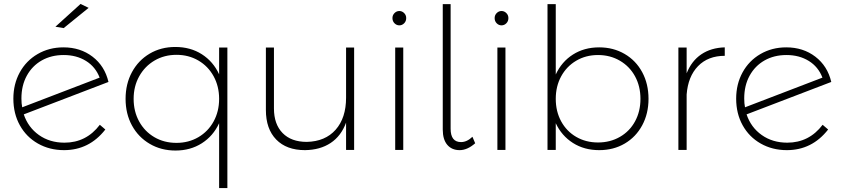

<svg xmlns="http://www.w3.org/2000/svg" viewBox="-20 -763 4289 977"><path d="M390 -743 431 -723 304 -620 262 -627ZM488 -128 516 -104Q434 1 306 1Q232 1 173 -32.5Q114 -66 81 -125.5Q48 -185 48 -261Q48 -335 80.5 -394.5Q113 -454 171.5 -488Q230 -522 303 -522Q389 -522 451 -474.5Q513 -427 532 -346L101 -181Q123 -115 178 -76Q233 -37 308 -37Q419 -37 488 -128ZM89 -262Q89 -236 93 -217L487 -368Q466 -423 417.5 -453Q369 -483 304 -483Q241 -483 192.5 -455.5Q144 -428 116.5 -378Q89 -328 89 -262Z M1137 -521V194H1095V-136Q1065 -71 1007 -34Q949 3 873 3Q800 3 742 -31Q684 -65 651.5 -124.5Q619 -184 619 -260Q619 -336 651.5 -396Q684 -456 741.5 -490Q799 -524 872 -524Q949 -524 1007 -487Q1065 -450 1095 -385V-521ZM1095 -260Q1095 -324 1067 -375Q1039 -426 989.5 -455Q940 -484 878 -484Q816 -484 766.5 -455Q717 -426 688.5 -375Q660 -324 660 -260Q660 -196 688 -145Q716 -94 765.5 -65Q815 -36 878 -36Q940 -36 989.5 -65Q1039 -94 1067 -145Q1095 -196 1095 -260Z M1782 -521V0H1741V-139Q1716 -71 1662.5 -35.5Q1609 0 1532 1Q1438 1 1385.5 -53Q1333 -107 1333 -203V-521H1374V-211Q1374 -131 1418 -86Q1462 -41 1541 -41Q1635 -43 1688 -103Q1741 -163 1741 -266V-521Z M2047 -671Q2047 -655 2036.5 -644.5Q2026 -634 2012 -634Q1998 -634 1987.5 -644.5Q1977 -655 1977 -671Q1977 -686 1987.5 -696.5Q1998 -707 2012 -707Q2026 -707 2036.5 -696.5Q2047 -686 2047 -671ZM1991 -521H2032V0H1991Z M2326 -40Q2356 -40 2384 -67L2398 -34Q2358 1 2319 1Q2279 1 2256 -26Q2233 -53 2233 -104V-742H2273V-108Q2273 -40 2326 -40Z M2567 -671Q2567 -655 2556.5 -644.5Q2546 -634 2532 -634Q2518 -634 2507.5 -644.5Q2497 -655 2497 -671Q2497 -686 2507.5 -696.5Q2518 -707 2532 -707Q2546 -707 2556.5 -696.5Q2567 -686 2567 -671ZM2511 -521H2552V0H2511Z M3280 -260Q3280 -185 3248 -125.5Q3216 -66 3159 -32.5Q3102 1 3029 1Q2953 1 2895.5 -35.5Q2838 -72 2808 -136V0H2766V-742H2808V-384Q2838 -449 2895.5 -485.5Q2953 -522 3029 -522Q3101 -522 3158.5 -488.5Q3216 -455 3248 -395.5Q3280 -336 3280 -260ZM3239 -260Q3239 -324 3211.5 -374.5Q3184 -425 3134.5 -454Q3085 -483 3023 -483Q2961 -483 2912 -454Q2863 -425 2835.5 -374.5Q2808 -324 2808 -260Q2808 -196 2835.5 -145.5Q2863 -95 2912 -66.5Q2961 -38 3023 -38Q3085 -38 3134.5 -66.5Q3184 -95 3211.5 -145.5Q3239 -196 3239 -260Z M3668 -522V-479Q3583 -479 3532 -426.5Q3481 -374 3474 -282V0H3432V-521H3474V-390Q3499 -453 3548.5 -486.5Q3598 -520 3668 -522Z M4166 -128 4194 -104Q4112 1 3984 1Q3910 1 3851 -32.5Q3792 -66 3759 -125.5Q3726 -185 3726 -261Q3726 -335 3758.5 -394.5Q3791 -454 3849.5 -488Q3908 -522 3981 -522Q4067 -522 4129 -474.5Q4191 -427 4210 -346L3779 -181Q3801 -115 3856 -76Q3911 -37 3986 -37Q4097 -37 4166 -128ZM3767 -262Q3767 -236 3771 -217L4165 -368Q4144 -423 4095.5 -453Q4047 -483 3982 -483Q3919 -483 3870.5 -455.5Q3822 -428 3794.5 -378Q3767 -328 3767 -262Z"/></svg>

Font: TypoPRO Montserrat Alternates
Style: Regular
Weight: 275
Designer: Julieta Ulanovsky
Foundry: Julieta Ulanovsky
Version: Version 6.001